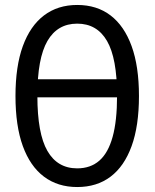

<svg xmlns="http://www.w3.org/2000/svg" viewBox="-20 -742 623 774"><path d="M291.3 12Q213 12 157.3 -29.8Q101.7 -71.5 72 -153.1Q42.4 -234.7 42.4 -355Q42.4 -474.4 72 -556Q101.7 -637.6 157.3 -679.8Q213 -722 291.3 -722Q370.4 -722 425.7 -679.8Q481 -637.6 510.6 -556Q540.2 -474.4 540.2 -355Q540.2 -234.7 510.6 -153.1Q481 -71.5 425.7 -29.8Q370.4 12 291.3 12ZM291.3 -63.3Q344.8 -63.3 380.5 -94.4Q416.1 -125.5 434 -190.2Q451.9 -254.9 451.9 -355V-357.4Q451.9 -507 411.4 -576.9Q370.9 -646.7 291.3 -646.7Q211.7 -646.7 171.2 -576.9Q130.7 -507 130.7 -357.4V-355Q130.7 -203.9 171.1 -133.6Q211.5 -63.3 291.3 -63.3ZM104.3 -349.7V-422.5H479.2V-349.7Z"/></svg>

Font: TikTok Sans Light
Style: Regular
Weight: 300
Version: Version 4.000